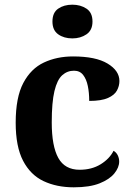

<svg xmlns="http://www.w3.org/2000/svg" viewBox="-20 -790 567 820"><path d="M295 10Q222 10 166 -16.5Q110 -43 78.5 -103.5Q47 -164 47 -266Q47 -374 79.5 -435.5Q112 -497 167.5 -523Q223 -549 292 -549Q389 -549 439.5 -518.5Q490 -488 490 -444Q490 -423 479.5 -403.5Q469 -384 441 -371.5Q413 -359 361 -359Q361 -394 355 -423Q349 -452 335 -470Q321 -488 296 -488Q267 -488 245.5 -468.5Q224 -449 212.5 -401Q201 -353 201 -267Q201 -166 229 -115.5Q257 -65 320 -65Q372 -65 410 -88.5Q448 -112 465 -146Q477 -139 483 -126.5Q489 -114 489 -100Q489 -75 468.5 -49.5Q448 -24 405.5 -7Q363 10 295 10ZM289 -626Q253 -626 228.5 -643.5Q204 -661 204 -698Q204 -736 228.5 -753Q253 -770 289 -770Q324 -770 349.5 -753Q375 -736 375 -698Q375 -661 349.5 -643.5Q324 -626 289 -626Z"/></svg>

Font: Noto Serif Bengali
Style: Bold
Weight: 700
Designer: Juan Bruce, Universal Thirst, Indian Type Foundry and the Monotype Design Team.
Foundry: Monotype Imaging Inc.
Version: Version 2.003; ttfautohint (v1.8.4.7-5d5b)